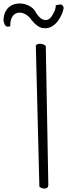

<svg xmlns="http://www.w3.org/2000/svg" viewBox="-160 -1081 388 1109"><path d="M46.9 -818.4Q50.8 -824.2 59.1 -826.7Q67.4 -829.1 76.2 -828.1Q85 -827.1 93.3 -823.2Q101.6 -819.3 104.5 -814.5L119.1 -13.7Q119.1 -2 113.3 2.9Q107.4 7.8 99.1 8.3Q90.8 8.8 82 5.9Q73.2 2.9 67.4 -2.9ZM160.2 -1049.8Q175.8 -1054.7 189 -1055.2Q202.1 -1055.7 208 -1036.1Q203.1 -1006.8 185.5 -976.6Q168 -946.3 143.1 -930.2Q118.2 -914.1 86.9 -918.9Q55.7 -923.8 22.5 -964.8Q5.9 -989.3 -15.6 -1000Q-37.1 -1010.7 -56.6 -1007.3Q-76.2 -1003.9 -88.9 -984.4Q-101.6 -964.8 -100.6 -929.7Q-111.3 -925.8 -118.2 -927.2Q-125 -928.7 -128.9 -933.1Q-132.8 -937.5 -134.8 -944.8Q-136.7 -952.1 -139.6 -960Q-139.6 -992.2 -128.4 -1013.7Q-117.2 -1035.2 -99.6 -1046.4Q-82 -1057.6 -60.1 -1060.1Q-38.1 -1062.5 -17.1 -1057.1Q3.9 -1051.8 21.5 -1039.1Q39.1 -1026.4 47.9 -1007.8Q67.4 -977.5 84.5 -969.7Q101.6 -961.9 114.7 -966.8Q127.9 -971.7 137.7 -985.8Q147.5 -1000 153.8 -1014.2Q160.2 -1028.3 161.6 -1039.6Q163.1 -1050.8 160.2 -1049.8Z"/></svg>

Font: Shadows Into Light Two
Style: Regular
Weight: 400
Designer: Kimberly Geswein
Foundry: Kimberly Geswein
Version: Version 1.003 2012